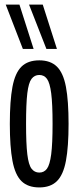

<svg xmlns="http://www.w3.org/2000/svg" viewBox="-20 -810 343 840"><path d="M23 -268Q23 -369 34.5 -430Q46 -491 74 -518.5Q102 -546 152 -546Q201 -546 229 -518.5Q257 -491 268.5 -430Q280 -369 280 -268Q280 -168 268.5 -106.5Q257 -45 229 -17.5Q201 10 152 10Q102 10 74 -17.5Q46 -45 34.5 -106.5Q23 -168 23 -268ZM94 -268Q94 -181 99.5 -135Q105 -89 118 -72Q131 -55 152 -55Q173 -55 185.5 -72Q198 -89 204 -135Q210 -181 210 -268Q210 -356 204 -402Q198 -448 185.5 -465Q173 -482 152 -482Q131 -482 118 -465Q105 -448 99.5 -402Q94 -356 94 -268ZM80 -596 5 -790H65L127 -596ZM183 -596 107 -790H167L229 -596Z"/></svg>

Font: Georama ExtraCondensed
Style: Regular
Weight: 400
Width: 2
Designer: Jean-Baptiste Levee
Foundry: Production Type
Version: Version 1.000